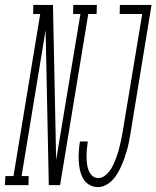

<svg xmlns="http://www.w3.org/2000/svg" viewBox="-85 -755 638 783"><path d="M-65 0 -63 -37H-30L79 -698H50L51 -735H131L144 -103L243 -698H213L214 -735H310L309 -698H275L160 0H114L101 -632L3 -37H32L31 0ZM315 8Q295 8 279 -1.5Q263 -11 254 -27Q245 -43 241 -61.5Q237 -80 236 -100Q235 -120 236.5 -139.5Q238 -159 241 -178H273Q271 -164 269.5 -149Q268 -134 268 -119Q268 -104 269.5 -89.5Q271 -75 276 -61.5Q281 -48 291 -38.5Q301 -29 316 -29Q330 -29 342 -38Q354 -47 362.5 -58.5Q371 -70 377 -83Q383 -96 388 -109Q393 -122 397 -135.5Q401 -149 404 -162.5Q407 -176 410 -189.5Q413 -203 415 -216L495 -698H403L404 -735H533L447 -210Q444 -194 441 -177.5Q438 -161 433.5 -145Q429 -129 423.5 -113Q418 -97 411 -81Q404 -65 395.5 -50Q387 -35 375 -22Q363 -9 347 -0.5Q331 8 315 8Z"/></svg>

Font: Iosevka Slab Extralight
Style: Italic
Weight: 200
Italic angle: -9°
Monospace: yes
Designer: Belleve Invis
Foundry: Belleve Invis
Version: Version 11.1.1; ttfautohint (v1.8.3)